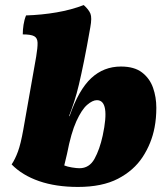

<svg xmlns="http://www.w3.org/2000/svg" viewBox="-20 -730 663 759"><path d="M311 -710Q331 -692 337.5 -676Q344 -660 337 -622Q323 -542 312 -488Q301 -434 292 -396Q283 -358 273.5 -329Q264 -300 253 -271H255Q291 -375 340.5 -421Q390 -467 458 -467Q511 -467 541.5 -443.5Q572 -420 585 -383Q598 -346 598 -304Q598 -262 591 -226Q579 -163 544 -109.5Q509 -56 446.5 -23.5Q384 9 288 9Q201 9 134.5 -14Q68 -37 26 -80Q40 -101 51 -131Q62 -161 72 -217L123 -506Q129 -542 128.5 -561Q128 -580 115 -587Q102 -594 70 -594Q70 -612 73 -632Q76 -652 83 -669Q145 -671 203.5 -681Q262 -691 311 -710ZM245 -122 234 -76Q246 -71 264.5 -68Q283 -65 294 -65Q333 -65 353.5 -102Q374 -139 386 -194Q416 -334 363 -334Q346 -334 324.5 -315.5Q303 -297 282 -251Q261 -205 245 -122Z"/></svg>

Font: Vollkorn Black
Style: Italic
Weight: 900
Italic angle: -11°
Designer: Friedrich Althausen
Foundry: Friedrich Althausen
Version: Version 5.000; ttfautohint (v1.8.3)